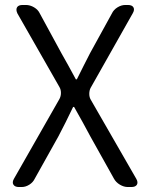

<svg xmlns="http://www.w3.org/2000/svg" viewBox="-20 -752 603 772"><path d="M56 0Q40 0 34 -9.5Q28 -19 36 -33L219 -354Q225 -365 225 -378.5Q225 -392 219 -402L50 -698Q43 -713 48.5 -722.5Q54 -732 71 -732H84Q101 -732 117 -722.5Q133 -713 140 -698L227 -538Q241 -513 254.5 -489Q268 -465 285 -433H289Q305 -465 317 -489Q329 -513 342 -538L430 -698Q437 -713 452.5 -722.5Q468 -732 484 -732H494Q511 -732 516.5 -722.5Q522 -713 514 -699L344 -398Q339 -388 339 -374.5Q339 -361 345 -351L528 -33Q536 -19 530.5 -9.5Q525 0 508 0H494Q478 0 462 -9.5Q446 -19 438 -34L343 -204Q329 -231 313 -259.5Q297 -288 278 -322H274Q258 -288 243.5 -259.5Q229 -231 215 -204L120 -34Q113 -19 98 -9.5Q83 0 67 0Z"/></svg>

Font: Chiron GoRound TC N
Style: Regular
Weight: 350
Designer: Ryoko NISHIZUKA 西塚涼子 (kana, bopomofo & ideographs); Paul D. Hunt (Latin, Greek & Cyrillic); Sandoll Communications 산돌커뮤니
Foundry: Adobe
Version: Version 1.000;hotconv 1.1.1;makeotfexe 2.6.0